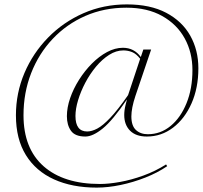

<svg xmlns="http://www.w3.org/2000/svg" viewBox="-20 -745 923 874"><path d="M653 -134Q711 -134 756.8 -171.8Q802.5 -209.5 829.2 -275.5Q856 -341.5 856 -426Q856 -506 820.8 -570.2Q785.5 -634.5 718.2 -672.2Q651 -710 555.5 -710Q454 -710 368.5 -672.5Q283 -635 219.8 -568Q156.5 -501 121.8 -412Q87 -323 87 -220.5Q87 -69 178.5 11.8Q270 92.5 435 92.5Q475 92.5 526.5 83.2Q578 74 632.5 54.2Q687 34.5 736 3.5L741 11.5Q697 41.5 641.8 63.2Q586.5 85 529.2 97Q472 109 420.5 109Q308.5 109 225.8 71.5Q143 34 97.8 -39.2Q52.5 -112.5 52.5 -220Q52.5 -321.5 91.2 -412.5Q130 -503.5 199 -574Q268 -644.5 359.8 -684.8Q451.5 -725 557.5 -725Q664 -725 736.5 -686.8Q809 -648.5 846 -582.8Q883 -517 883 -434Q883 -345 852 -274.8Q821 -204.5 767.8 -164Q714.5 -123.5 648.5 -123.5Q598.5 -123.5 572 -150.2Q545.5 -177 545.5 -221.5Q545.5 -243 551.5 -267L558 -292.5Q493 -197 447.8 -160.2Q402.5 -123.5 368.5 -123.5Q321.5 -123.5 303 -149.8Q284.5 -176 284.5 -216Q284.5 -255 299.2 -298Q314 -341 339.8 -381.8Q365.5 -422.5 398.2 -455.5Q431 -488.5 467.2 -508Q503.5 -527.5 539.5 -527.5Q590.5 -527.5 621 -485.5L632.5 -519.5H668L596.5 -308.5Q587 -280 582.5 -256.8Q578 -233.5 578 -215Q578 -172.5 598.8 -153.2Q619.5 -134 653 -134ZM323.5 -217Q323.5 -146.5 377 -146.5Q398 -146.5 423 -159.8Q448 -173 482 -208.8Q516 -244.5 563 -312L618 -477.5Q600.5 -500 581.5 -507.8Q562.5 -515.5 541.5 -515.5Q508.5 -515.5 476.8 -495.2Q445 -475 417.2 -441.8Q389.5 -408.5 368.5 -368.8Q347.5 -329 335.5 -289.2Q323.5 -249.5 323.5 -217Z"/></svg>

Font: Newsreader Display ExtraLight
Style: Italic
Weight: 275
Italic angle: -17°
Designer: Hugues Gentile
Foundry: Production Type
Version: Version 1.001